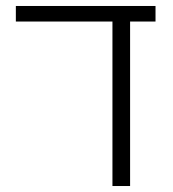

<svg xmlns="http://www.w3.org/2000/svg" viewBox="-20 -622 577 642"><path d="M356 -550H33V-602H500V-550H415V0H356Z"/></svg>

Font: IBM Plex Sans Hebrew Light
Style: Regular
Weight: 300
Designer: Mike Abbink, Paul van der Laan, Pieter van Rosmalen, Yanek Iontef
Foundry: Bold Monday
Version: Version 1.2